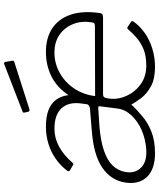

<svg xmlns="http://www.w3.org/2000/svg" viewBox="63 -854 801 968"><g transform="rotate(-90 464.0 -370.5)"><path d="M475 -252Q462 -252 457.5 -246.5Q453 -241 451 -224Q444 -180 463.5 -135.5Q483 -91 522.5 -62.5Q562 -34 616 -34Q667 -34 701 -48.5Q735 -63 759.5 -85Q784 -107 801 -127Q806 -131 808 -130Q810 -129 813 -127L837 -111Q839 -110 840.5 -107Q842 -104 839 -99Q817 -67 781.5 -42Q746 -17 702 -3.5Q658 10 610 10Q550 10 512.5 -10.5Q475 -31 454 -58.5Q433 -86 421 -108Q419 -110 417.5 -108Q416 -106 415 -103Q393 -81 361.5 -54Q330 -27 284.5 -8.5Q239 10 175 10Q95 10 56 -30Q17 -70 27 -139Q38 -212 102.5 -256Q167 -300 292 -309L400 -318Q408 -319 414.5 -323Q421 -327 422 -334L426 -364Q434 -426 401.5 -461.5Q369 -497 298 -497Q251 -497 208 -473.5Q165 -450 126 -405Q122 -401 119.5 -401.5Q117 -402 114 -404L87 -420Q85 -422 84.5 -425Q84 -428 87 -433Q113 -467 147.5 -491Q182 -515 223 -527.5Q264 -540 308 -540Q383 -540 422 -511Q461 -482 468 -426Q506 -484 562 -512Q618 -540 686 -540Q756 -540 804 -508.5Q852 -477 873 -417Q894 -357 882 -270Q881 -261 877 -257Q873 -253 862 -252H475ZM682 -497Q629 -497 582 -471.5Q535 -446 503 -400Q471 -354 463 -292L815 -293Q827 -293 830.5 -297Q834 -301 835 -311Q843 -362 825.5 -404.5Q808 -447 771.5 -472Q735 -497 682 -497ZM411 -263Q413 -271 411 -274Q409 -277 399 -276L308 -270Q236 -264 187 -247Q138 -230 112 -202.5Q86 -175 80 -137Q73 -90 102 -60.5Q131 -31 191 -34Q244 -37 289.5 -56.5Q335 -76 365 -108Q395 -140 400 -177L411 -263ZM635 -746 641 -711Q642 -707 641 -704Q640 -701 634 -699L396 -623Q391 -622 387.5 -624Q384 -626 384 -630L380 -647Q379 -656 383 -657L626 -751Q628 -752 631 -750.5Q634 -749 635 -746Z"/></g></svg>

Font: Libre Franklin ExtraLight
Style: Italic
Weight: 250
Italic angle: -8°
Designer: Pablo Impallari, Rodrigo Fuenzalida, Nhung Nguyen
Foundry: Impallari Type
Version: Version 3.000